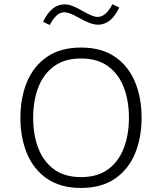

<svg xmlns="http://www.w3.org/2000/svg" viewBox="-20 -902 782 927"><path d="M371.1 -672.4Q470.2 -672.4 534.9 -627.9Q599.6 -583.5 631.6 -507.1Q663.6 -430.7 663.6 -333.5Q663.6 -236.3 631.6 -159.9Q599.6 -83.5 534.7 -39.1Q469.7 5.4 371.1 5.4Q272.5 5.4 207.5 -39.1Q142.6 -83.5 110.6 -159.9Q78.6 -236.3 78.6 -333.5Q78.6 -430.7 110.6 -507.1Q142.6 -583.5 207.5 -627.9Q272.5 -672.4 371.1 -672.4ZM371.1 -619.6Q292.5 -619.6 241.2 -582.3Q189.9 -544.9 165 -480.2Q140.1 -415.5 140.1 -333.5Q140.1 -251 165 -186.3Q189.9 -121.6 241.2 -84.2Q292.5 -46.9 371.1 -46.9Q450.2 -46.9 501.5 -84.2Q552.7 -121.6 577.6 -186.5Q602.5 -251.5 602.5 -333.5Q602.5 -416 577.6 -480.5Q552.7 -544.9 501.5 -582.3Q450.2 -619.6 371.1 -619.6ZM188 -796.9Q228 -880.9 291.5 -880.9Q308.6 -880.9 328.9 -873.5Q349.1 -866.2 380.4 -848.1Q407.2 -833 423.3 -826.7Q439.5 -820.3 451.7 -820.3Q491.2 -820.3 522.9 -881.8L555.7 -865.7Q516.6 -782.7 453.1 -782.7Q418.5 -782.7 362.3 -815.4Q314.9 -842.8 290.5 -842.8Q252 -842.8 220.2 -781.2Z"/></svg>

Font: Estedad-FD Light
Style: Regular
Weight: 300
Designer: Amin Abedi
Version: Version 7.3